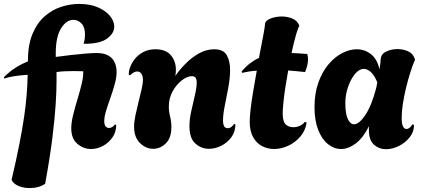

<svg xmlns="http://www.w3.org/2000/svg" viewBox="-45 -755 2156 978"><path d="M105 203Q76 203 50 192.5Q24 182 14 161Q38 59 53.5 -20Q69 -99 78 -161Q87 -223 91 -274.5Q95 -326 96 -374Q62 -372 31 -367.5Q0 -363 -23 -355L-25 -362Q4 -391 35 -410.5Q66 -430 97 -442Q97 -525 120 -581Q143 -637 181.5 -671Q220 -705 266 -720Q312 -735 358 -735Q414 -735 454 -717.5Q494 -700 515.5 -673.5Q537 -647 537 -619Q537 -585 499.5 -558Q462 -531 381 -532Q385 -546 386.5 -557.5Q388 -569 388 -579Q388 -617 370 -635.5Q352 -654 329 -654Q293 -654 266 -610.5Q239 -567 239 -484V-465Q274 -470 314.5 -474.5Q355 -479 390.5 -482Q426 -485 445 -485Q481 -485 502 -474.5Q523 -464 533 -448Q543 -432 546 -416.5Q549 -401 549 -390Q549 -361 539.5 -326.5Q530 -292 517.5 -257Q505 -222 495.5 -191Q486 -160 486 -138Q486 -119 493.5 -111Q501 -103 510 -103Q519 -103 527.5 -108.5Q536 -114 540 -121L547 -119Q547 -82 527.5 -54.5Q508 -27 479 -11.5Q450 4 419 4Q380 4 349 -22.5Q318 -49 318 -101Q318 -131 327.5 -169.5Q337 -208 349.5 -249Q362 -290 371 -327.5Q380 -365 379 -392Q370 -392 358 -392.5Q346 -393 332 -393Q310 -393 286 -392Q262 -391 243 -388V-341Q243 -292 238.5 -222.5Q234 -153 222 -54.5Q210 44 185 181Q154 203 105 203Z M735 3Q698 3 668 -26.5Q638 -56 638 -109Q638 -135 645 -168Q652 -201 660.5 -235Q669 -269 676 -299Q683 -329 683 -348Q683 -368 675 -379.5Q667 -391 654 -391Q637 -391 617 -371L611 -375Q610 -391 618 -413Q626 -435 642.5 -455.5Q659 -476 685 -490Q711 -504 747 -504Q800 -504 825.5 -473.5Q851 -443 851 -399Q851 -383 848 -368Q869 -399 900 -430.5Q931 -462 968.5 -483Q1006 -504 1046 -504Q1093 -504 1110 -474Q1127 -444 1127 -399Q1127 -357 1118 -309Q1109 -261 1100 -216.5Q1091 -172 1091 -142Q1091 -102 1114 -102Q1126 -102 1135 -109.5Q1144 -117 1147 -124L1154 -121Q1154 -84 1133.5 -56Q1113 -28 1082 -12.5Q1051 3 1019 3Q980 3 950 -24Q920 -51 920 -112Q920 -148 929.5 -190Q939 -232 948 -271Q957 -310 957 -335Q957 -350 951.5 -358.5Q946 -367 932 -367Q909 -367 881.5 -346Q854 -325 834.5 -290Q815 -255 815 -213Q815 -186 821.5 -161Q828 -136 828 -107Q828 -53 800 -25Q772 3 735 3Z M1351 4Q1319 4 1290.5 -10.5Q1262 -25 1244.5 -56Q1227 -87 1227 -135Q1227 -161 1232 -203Q1237 -245 1245.5 -295Q1254 -345 1263 -395Q1243 -394 1224.5 -391Q1206 -388 1188 -384L1186 -391Q1206 -415 1228 -432Q1250 -449 1274 -460Q1287 -526 1296 -574.5Q1305 -623 1305 -632Q1305 -649 1331.5 -660Q1358 -671 1391 -671Q1420 -671 1445.5 -660Q1471 -649 1480 -623Q1474 -617 1463 -578.5Q1452 -540 1440 -485Q1459 -484 1479 -483Q1499 -482 1520 -480Q1522 -474 1523 -467Q1524 -460 1524 -452Q1524 -437 1519.5 -419.5Q1515 -402 1509 -388Q1485 -390 1464 -392.5Q1443 -395 1423 -396Q1415 -353 1408.5 -310Q1402 -267 1398.5 -232Q1395 -197 1395 -177Q1395 -135 1410.5 -121Q1426 -107 1448 -107Q1468 -107 1484 -115Q1500 -123 1507 -134L1517 -131Q1511 -90 1485 -59.5Q1459 -29 1423 -12.5Q1387 4 1351 4Z M1921 5Q1886 5 1860 -18Q1834 -41 1834 -93Q1834 -98 1834 -103Q1834 -108 1835 -113Q1805 -53 1767.5 -24.5Q1730 4 1692 4Q1657 4 1626 -20.5Q1595 -45 1576 -93Q1557 -141 1557 -209Q1557 -279 1576.5 -334Q1596 -389 1628 -427Q1660 -465 1698 -484.5Q1736 -504 1772 -504Q1812 -504 1844 -479.5Q1876 -455 1888 -402Q1891 -419 1892.5 -433Q1894 -447 1894 -452Q1895 -479 1921.5 -492Q1948 -505 1980 -505Q2008 -505 2033 -494Q2058 -483 2067 -457L2069 -451Q2057 -424 2045 -386Q2033 -348 2023 -306.5Q2013 -265 2007 -225.5Q2001 -186 2001 -156Q2001 -123 2008 -110.5Q2015 -98 2025 -98Q2042 -98 2056 -122L2064 -118Q2064 -84 2042 -56Q2020 -28 1987 -11.5Q1954 5 1921 5ZM1758 -122Q1784 -122 1815.5 -168.5Q1847 -215 1870 -302Q1872 -311 1874 -319.5Q1876 -328 1877 -336Q1861 -373 1843.5 -388.5Q1826 -404 1809 -404Q1784 -404 1762.5 -377.5Q1741 -351 1727.5 -311Q1714 -271 1714 -231Q1714 -176 1726.5 -149Q1739 -122 1758 -122Z"/></svg>

Font: Agbalumo
Style: Regular
Weight: 400
Designer: Raphael Alegbeleye
Foundry: Sorkin Type Co.
Version: Version 1.000; ttfautohint (v1.8.4)